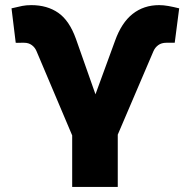

<svg xmlns="http://www.w3.org/2000/svg" viewBox="-20 -737 752 757"><path d="M264.6 -203.1 124 -535.2Q117.7 -550.3 105.2 -559.3Q92.8 -568.4 75.2 -568.4H63.5Q56.2 -568.4 49.3 -568.1Q42.5 -567.9 42 -568.4L25.4 -704.1Q51.3 -710.4 67.4 -713.6Q83.5 -716.8 103.5 -716.8Q166 -716.8 209.7 -686.5Q253.4 -656.2 279.3 -584L356.4 -365.2L433.6 -576.2Q459 -647.5 502.9 -682.1Q546.9 -716.8 607.4 -716.8Q624.5 -716.8 643.6 -713.4Q662.6 -710 686.5 -704.1L668.9 -568.4H661.1H635.7Q616.7 -568.4 604 -559.1Q591.3 -549.8 585 -535.2L444.3 -206.1V0H264.6Z"/></svg>

Font: Pretendard Std Black
Style: Regular
Weight: 900
Designer: Base glyphs from Inter by Rasmus Andersson; Hangeul glyphs from Noto Sans CJK(Source Han Sans) by Jang Soo-young and Kan
Foundry: Kil Hyung-jin
Version: Version 1.309